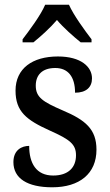

<svg xmlns="http://www.w3.org/2000/svg" viewBox="-20 -786 467 816"><path d="M76 -619V-606H122C154 -632 194 -668 222 -701C250 -668 292 -631 323 -606H369V-619C340 -657 293 -721 273 -766H172C153 -721 105 -657 76 -619ZM202 10C318 10 390 -48 390 -150C390 -237 343 -276 246 -317C163 -353 132 -372 132 -422C132 -467 159 -497 215 -497C269 -497 299 -460 299 -392C346 -392 371 -415 371 -453C371 -502 324 -546 226 -546C118 -546 46 -495 46 -401C46 -312 92 -276 192 -231C277 -193 303 -173 303 -126C303 -74 270 -40 206 -40C134 -40 104 -92 104 -166C73 -166 37 -149 37 -97C37 -28 96 10 202 10Z"/></svg>

Font: Noto Serif SemiCondensed Medium
Style: Regular
Weight: 500
Width: 4
Designer: Monotype Design Team
Foundry: Monotype Imaging Inc.
Version: Version 2.014